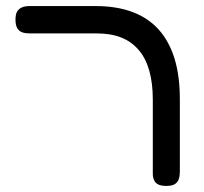

<svg xmlns="http://www.w3.org/2000/svg" viewBox="-20 -602 673 632"><path d="M528 10Q510 10 500.5 5Q491 0 487 -9.5Q483 -19 483 -29V-274Q483 -328 471.5 -369Q460 -410 436.5 -437.5Q413 -465 379 -478.5Q345 -492 298 -492H77Q64 -492 53.5 -495.5Q43 -499 37 -509Q31 -519 31 -537Q31 -556 37 -565Q43 -574 53 -578Q63 -582 76 -582H295Q364 -582 416 -562.5Q468 -543 502.5 -504.5Q537 -466 554.5 -409Q572 -352 572 -276V-36Q572 -23 568.5 -12.5Q565 -2 555.5 4Q546 10 528 10Z"/></svg>

Font: Fredoka SemiExpanded
Style: Regular
Weight: 400
Width: 6
Designer: Ben Nathan
Foundry: Milena B. Brandão, Ben Nathan
Version: Version 2.001